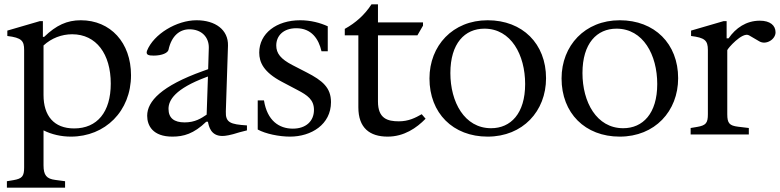

<svg xmlns="http://www.w3.org/2000/svg" viewBox="-20 -624 3620 891"><path d="M12 247H282V217L237 211C196 206 182 189 182 143V-19C220 0 264 10 309 10C468 10 588 -108 588 -275C588 -426 493 -530 355 -530C291 -530 241 -507 185 -453H179V-526H165L14 -482V-457C81 -449 92 -434 92 -392V153C92 194 83 205 42 212L12 217ZM324 -28C230 -28 182 -87 182 -183V-413C219 -447 266 -465 315 -465C427 -465 494 -373 494 -236C494 -104 431 -28 324 -28Z M780 10C832 10 879 -3 937 -59H945C949 -38 958 7 1012 7C1025 7 1048 4 1091 -10L1126 -19V-42C1049 -47 1026 -55 1028 -107L1038 -412C1040 -486 979 -530 892 -530C800 -530 693 -466 662 -388C656 -369 670 -366 693 -366C733 -366 759 -379 762 -393C776 -458 814 -488 859 -488C916 -488 950 -451 949 -402L946 -303L921 -294C729 -225 663 -154 663 -87C663 -41 689 10 780 10ZM837 -56C788 -56 762 -76 762 -119C762 -159 792 -212 937 -266L945 -269L939 -92C914 -75 885 -56 837 -56Z M1326 10C1424 10 1516 -46 1516 -150C1516 -217 1477 -250 1403 -288L1337 -322C1283 -350 1262 -376 1262 -413C1262 -458 1295 -493 1355 -493C1426 -493 1459 -443 1472 -386H1501V-502C1466 -518 1422 -530 1373 -530C1263 -530 1183 -469 1183 -380C1183 -335 1203 -289 1289 -244L1361 -206C1407 -182 1437 -161 1437 -114C1437 -62 1400 -27 1339 -27C1275 -27 1220 -64 1205 -158H1176V-23C1212 -3 1275 10 1326 10Z M1779 10C1855 10 1913 -30 1955 -73L1937 -94C1907 -77 1876 -61 1831 -61C1778 -61 1734 -74 1734 -153V-460H1917L1943 -505V-520H1734V-604H1704C1673 -556 1631 -518 1580 -490V-460H1643V-126C1643 -30 1696 10 1779 10Z M2243 10C2406 10 2514 -108 2514 -261C2514 -421 2405 -530 2243 -530C2081 -530 1973 -412 1973 -260C1973 -99 2082 10 2243 10ZM2259 -29C2135 -29 2070 -151 2070 -285C2070 -423 2137 -491 2228 -491C2352 -491 2417 -369 2417 -234C2417 -97 2350 -29 2259 -29Z M2856 10C3019 10 3127 -108 3127 -261C3127 -421 3018 -530 2856 -530C2694 -530 2586 -412 2586 -260C2586 -99 2695 10 2856 10ZM2872 -29C2748 -29 2683 -151 2683 -285C2683 -423 2750 -491 2841 -491C2965 -491 3030 -369 3030 -234C3030 -97 2963 -29 2872 -29Z M3185 0H3455V-30L3405 -36C3365 -41 3355 -52 3355 -94V-391C3355 -397 3425 -478 3456 -460L3504 -432C3535 -414 3579 -441 3579 -474C3579 -506 3554 -528 3506 -528C3443 -528 3394 -494 3361 -446H3352V-526H3338L3187 -482V-457C3250 -449 3265 -437 3265 -392V-94C3265 -53 3256 -42 3215 -35L3185 -30Z"/></svg>

Font: Hedvig Letters Serif 24pt
Style: Regular
Weight: 400
Designer: Alexander Örn & Tor Weibull
Foundry: Kanon Foundry
Version: Version 1.000